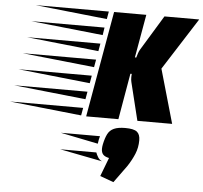

<svg xmlns="http://www.w3.org/2000/svg" viewBox="-313 -691 1192 1128"><g transform="rotate(5 283.0 -127.0)"><path d="M204 0 314 -625H504L459 -370H467Q470 -382 475 -396Q480 -410 485 -418L611 -625H816L620 -318L711 0H506L451 -224Q448 -235 448 -253Q448 -258 448.5 -263Q449 -268 449 -272H441L394 0ZM275 -580 -148 -625H283ZM259 -484 -165 -529H266ZM242 -388 -182 -433H250ZM225 -292 -199 -337H233ZM208 -196 -216 -241H216ZM191 -100 -233 -145H199ZM174 -3 -250 -48H182ZM316 155Q324 117 336 93.5Q348 70 372.5 59Q397 48 439 48Q489 48 508 63Q527 78 527 113Q527 156 511.5 193.5Q496 231 471 269L397 371L317 342L359 232Q334 227 323.5 215Q313 203 313 182Q313 170 316 155ZM295 109Q289 129 286 154L64 109ZM69 206H282Q286 218 295 233Q304 248 320 255Z"/></g></svg>

Font: Faster One
Style: Regular
Weight: 400
Designer: Eduardo Rodriguez Tunni
Foundry: Eduardo Rodriguez Tunni
Version: Version 1.003; ttfautohint (v1.8.4.7-5d5b);gftools[0.9.23]